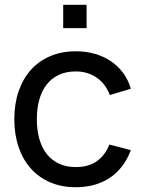

<svg xmlns="http://www.w3.org/2000/svg" viewBox="-20 -770 601 805"><path d="M245 -750H343V-652H245ZM297.5 15Q237.5 15 189.8 -5.8Q142 -26.5 108.8 -64Q75.5 -101.5 57.8 -154Q40 -206.5 40 -270Q40 -334.5 58 -387Q76 -439.5 109.2 -476.8Q142.5 -514 190.5 -534.5Q238.5 -555 298.5 -555Q341.5 -555 378.8 -544Q416 -533 445.8 -512.8Q475.5 -492.5 496.8 -463.5Q518 -434.5 528.5 -398L440.5 -371.5Q423 -418.5 385.2 -444.5Q347.5 -470.5 297.5 -470.5Q257.5 -470.5 227 -456.2Q196.5 -442 176 -416Q155.5 -390 145 -353Q134.5 -316 134.5 -270Q134.5 -223.5 145.2 -186.5Q156 -149.5 176.8 -123.5Q197.5 -97.5 228 -83.5Q258.5 -69.5 297.5 -69.5Q351 -69.5 385.8 -94Q420.5 -118.5 438.5 -164L528.5 -140.5Q500 -64.5 440.8 -24.8Q381.5 15 297.5 15Z"/></svg>

Font: Vela Sans Med
Style: Regular
Weight: 500
Designer: Principal design: Mikhail Sharanda - project Manrope.
Design modification: Ravid Balaliev
Foundry: Mikhail Sharanda
Version: Version 1.001